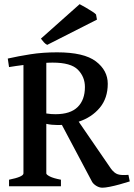

<svg xmlns="http://www.w3.org/2000/svg" viewBox="-20 -876 630 903"><path d="M461.4 6.8Q447.8 6.8 434.1 -1.2Q420.4 -9.3 413.6 -20L271 -288.6Q266.1 -288.1 260.5 -288.1Q254.9 -288.1 249.5 -288.1Q237.3 -288.1 224.4 -289.3Q211.4 -290.5 197.8 -293.5V-60.5Q197.8 -54.7 214.4 -46.1Q231 -37.6 266.6 -30.8V0H22.5V-30.8Q90.3 -44.4 90.3 -60.5V-570.3Q73.2 -568.4 55.9 -565.7Q38.6 -563 22.5 -560.5L16.6 -600.6Q65.9 -611.8 123.3 -620.8Q180.7 -629.9 248.5 -629.9Q375 -629.9 430.9 -587.4Q486.8 -544.9 486.8 -481.9Q486.8 -414.1 449 -368.9Q411.1 -323.7 350.1 -303.7L502 -82.5Q517.6 -61.5 534.4 -56.2Q551.3 -50.8 584 -53.7L590.3 -22.9Q568.8 -16.1 543.7 -9Q518.6 -2 496.3 2.4Q474.1 6.8 461.4 6.8ZM241.2 -338.9Q311 -338.9 345.2 -372.6Q379.4 -406.2 379.4 -466.8Q379.4 -514.6 346.4 -548.1Q313.5 -581.5 228 -581.5Q221.2 -581.5 213.4 -581.3Q205.6 -581.1 197.8 -580.6V-342.3Q210.9 -340.3 220.7 -339.6Q230.5 -338.9 241.2 -338.9ZM202.1 -665Q193.8 -668.9 186.5 -677Q179.2 -685.1 172.4 -694.3L354.5 -856.4Q366.7 -850.1 383.1 -840.6Q399.4 -831.1 413.1 -822.3Q426.8 -813.5 431.6 -808.1L436 -783.7Z"/></svg>

Font: David Libre Medium
Style: Regular
Weight: 500
Designer: Ismar David, J. Victor Gaultney, Annie Olsen and Meir Sadan
Foundry: Monotype Imaging Inc. & SIL International
Version: Version 1.100; ttfautohint (v1.8.4.7-5d5b)